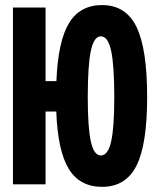

<svg xmlns="http://www.w3.org/2000/svg" viewBox="-20 -723 626 753"><path d="M380.4 9.8Q293 9.8 249.8 -60.5Q206.5 -130.9 200.7 -285.6H158.7V0H30.8V-693.4H158.7V-404.8H201.2Q207.5 -561 250.5 -632.1Q293.5 -703.1 380.4 -703.1Q473.6 -703.1 515.4 -617.4Q557.1 -531.7 557.1 -341.8Q557.1 -156.7 515.4 -73.5Q473.6 9.8 380.4 9.8ZM375.5 -113.3Q403.3 -113.3 415.8 -167.5Q428.2 -221.7 428.2 -341.8Q428.2 -467.3 415.8 -523.9Q403.3 -580.6 375.5 -580.6Q348.6 -580.6 336.4 -523.9Q324.2 -467.3 324.2 -341.8Q324.2 -221.7 336.4 -167.5Q348.6 -113.3 375.5 -113.3Z"/></svg>

Font: Cascadia Code PL
Style: Bold
Weight: 700
Monospace: yes
Designer: Aaron Bell
Foundry: Saja Typeworks
Version: Version 2404.023; ttfautohint (v1.8.4)